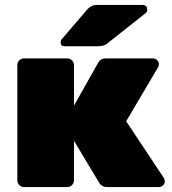

<svg xmlns="http://www.w3.org/2000/svg" viewBox="-20 -756 696 776"><path d="M279 -493V-329L377 -503Q387 -520 406 -520H598Q608 -520 615 -513Q622 -506 622 -497Q622 -488 617 -481L490 -266L642 -37Q646 -31 646 -22.5Q646 -14 639 -7Q632 0 622 0H412Q392 0 381 -17L279 -187V-27Q279 -16 271 -8Q263 0 252 0H77Q66 0 58 -8Q50 -16 50 -27V-493Q50 -504 58 -512Q66 -520 77 -520H252Q263 -520 271 -512Q279 -504 279 -493ZM369 -736H556Q575 -736 575 -716Q575 -709 570 -704L412 -579Q401 -569 371 -569H241Q225 -569 225 -585Q225 -593 230 -598L332 -717Q349 -736 369 -736Z"/></svg>

Font: Rubik One
Style: Regular
Weight: 400
Designer: Hubert and Fischer with Elvire Volk Leonovitch
Foundry: Hubert and Fischer with Elvire Volk Leonovitch
Version: Version 1.001